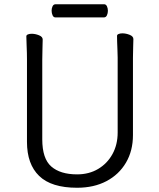

<svg xmlns="http://www.w3.org/2000/svg" viewBox="-20 -866 750 904"><path d="M241 -784Q232 -784 227.5 -794Q223 -804 223 -816Q223 -827 227.5 -836.5Q232 -846 242 -846H470Q479 -846 483.5 -836.5Q488 -827 488 -815Q488 -804 483.5 -794Q479 -784 469 -784ZM534 -595Q534 -609 533 -630Q532 -651 531.5 -670Q531 -689 531 -697Q531 -703 538.5 -706Q546 -709 556 -709Q573 -709 590.5 -702Q608 -695 608 -682Q608 -670 607 -645Q606 -620 606 -594V-230Q606 -156 573 -100Q540 -44 481 -13Q422 18 343 18Q222 18 164.5 -37.5Q107 -93 107 -198V-586Q107 -617 105.5 -647.5Q104 -678 104 -695Q104 -701 111.5 -704Q119 -707 129 -707Q146 -707 163.5 -700Q181 -693 181 -680Q181 -668 180 -639Q179 -610 179 -584V-210Q179 -119 221.5 -82Q264 -45 343 -45Q399 -45 442 -70.5Q485 -96 509.5 -140.5Q534 -185 534 -242Z"/></svg>

Font: Moon Stars Kai HW
Style: Regular
Weight: 400
Designer: GuiWonder
Version: Version 1.101